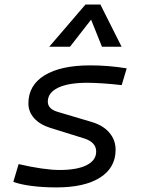

<svg xmlns="http://www.w3.org/2000/svg" viewBox="-20 -815 626 845"><path d="M228.5 9.8Q169.4 9.8 119.9 3.4Q70.3 -2.9 38.6 -14.6L62 -92.8Q114.3 -80.6 161.4 -73.7Q208.5 -66.9 242.2 -66.9Q319.3 -66.9 361.3 -88.1Q403.3 -109.4 403.3 -147.9Q403.3 -190.4 346.7 -207L200.7 -252.4Q154.8 -267.1 129.9 -295.2Q105 -323.2 105 -359.9Q105 -439.9 176.3 -483.6Q247.6 -527.3 377.4 -527.3Q457.5 -527.3 537.6 -514.2L515.6 -440.4Q472.7 -445.3 432.9 -448Q393.1 -450.7 364.3 -450.7Q281.2 -450.7 235.8 -429Q190.4 -407.2 190.4 -367.7Q190.4 -334.5 236.8 -321.8L383.3 -278.3Q434.1 -263.2 461.4 -231Q488.8 -198.7 488.8 -155.8Q488.8 -77.1 420.7 -33.7Q352.5 9.8 228.5 9.8ZM421.9 -794.9 515.1 -609.4H428.7L380.9 -728.5L288.1 -609.4H196.8L356 -794.9Z"/></svg>

Font: Cascadia Code NF SemiLight
Style: Italic
Weight: 350
Italic angle: -10°
Monospace: yes
Designer: Aaron Bell
Foundry: Saja Typeworks
Version: Version 2404.023; ttfautohint (v1.8.4)